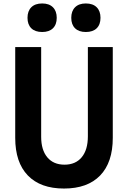

<svg xmlns="http://www.w3.org/2000/svg" viewBox="-20 -1072 740 1110"><path d="M68 -800H218V-281Q218 -205 253.5 -162.5Q289 -120 353 -120Q417 -120 452.5 -163Q488 -206 488 -284V-800H632V-275Q632 -133 559 -57.5Q486 18 350 18Q214 18 141 -57.5Q68 -133 68 -275ZM224 -887Q183 -887 161 -908.5Q139 -930 139 -969Q139 -1008 161 -1030Q183 -1052 224 -1052Q264 -1052 286 -1030Q308 -1008 308 -969Q308 -930 286 -908.5Q264 -887 224 -887ZM476 -887Q436 -887 414 -908.5Q392 -930 392 -969Q392 -1008 414 -1030Q436 -1052 476 -1052Q517 -1052 539 -1030Q561 -1008 561 -969Q561 -930 539 -908.5Q517 -887 476 -887Z"/></svg>

Font: Martian Mono SemiBold
Style: Regular
Weight: 600
Monospace: yes
Designer: Roman Shamin
Foundry: Evil Martians
Version: Version 1.000; ttfautohint (v1.8.4.7-5d5b)